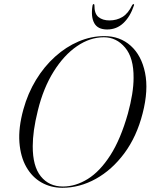

<svg xmlns="http://www.w3.org/2000/svg" viewBox="-20 -882 715 912"><path d="M476 -710.5Q549.5 -710.5 600.8 -664.8Q652 -619 669 -536.5Q686 -454 657.5 -343.5Q629.5 -233.5 570.8 -154.2Q512 -75 435.2 -32.5Q358.5 10 276 10Q221.5 10 177 -15.2Q132.5 -40.5 105 -88.8Q77.5 -137 72.2 -206Q67 -275 91 -362Q112 -438.5 151 -502.5Q190 -566.5 241.8 -613Q293.5 -659.5 353.2 -685Q413 -710.5 476 -710.5ZM279 4Q339 4 396.8 -31.8Q454.5 -67.5 503.8 -144Q553 -220.5 587.5 -342.5Q614.5 -441 614.5 -511.5Q615.5 -607 574.2 -656Q533 -705 473.5 -705Q407.5 -705 345.5 -662.5Q283.5 -620 234.8 -542Q186 -464 160 -358Q147 -306 141.2 -264Q135.5 -222 135.5 -188Q135 -92.5 174 -44.2Q213 4 279 4ZM500 -785Q534 -785 561.2 -801.2Q588.5 -817.5 607.5 -857Q610.5 -862.5 614 -862.5Q618.5 -862.5 616 -855.5Q598.5 -803 566.2 -772.5Q534 -742 489 -742Q444 -742 427.5 -772.5Q411 -803 419.5 -855.5Q420.5 -862.5 425 -862.5Q428.5 -862.5 428.5 -857Q428 -817 447.8 -801Q467.5 -785 500 -785Z"/></svg>

Font: Fraunces 144pt S000 Light
Style: Italic
Weight: 300
Italic angle: -16°
Version: Version 1.000; ttfautohint (v1.8.3)